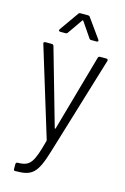

<svg xmlns="http://www.w3.org/2000/svg" viewBox="-134 -762 667 1022"><g transform="rotate(15 199.0 -250.5)"><path d="M99 -578H127C132 -578 136 -579 139 -584L196 -666C197 -668 201 -668 202 -666L258 -584C261 -579 265 -578 270 -578H299C304 -578 307 -581 307 -584C307 -586 307 -588 305 -590L230 -695C227 -700 223 -701 218 -701H178C173 -701 169 -700 166 -695L92 -590C87 -584 91 -578 99 -578ZM56 200H62C151 200 178 177 216 51L381 -493C383 -500 379 -504 372 -504H338C332 -504 328 -501 327 -496L208 -75C207 -72 204 -72 203 -75L83 -496C81 -501 78 -504 72 -504H37C31 -504 27 -501 27 -496C27 -495 28 -494 28 -493L178 -3C178 -2 179 1 178 3C145 127 129 153 62 154H60C54 154 50 158 50 164V190C50 196 52 200 56 200Z"/></g></svg>

Font: Barlow Semi Condensed Light
Style: Regular
Weight: 300
Width: 4
Designer: Jeremy Tribby
Foundry: Tribby Type
Version: Version 1.422;hotconv 1.0.109;makeotfexe 2.5.65596